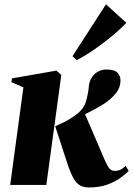

<svg xmlns="http://www.w3.org/2000/svg" viewBox="-20 -834 600 866"><path d="M26 0 85.5 -440 31.5 -463.5 34 -480.5 234.5 -515.5 256.5 -496 189 0ZM380.5 11.5Q358 11.5 341.5 2.5Q325 -6.5 312 -29Q299 -51.5 285.5 -91.5L229 -264.5Q248.5 -273 265.8 -281.5Q283 -290 299 -300Q315 -310 330.5 -322.5Q360 -346 369.2 -381Q378.5 -416 380.5 -442Q382.5 -467 393.8 -484.5Q405 -502 422.5 -511.2Q440 -520.5 460 -520.5Q497 -520.5 510.2 -505.5Q523.5 -490.5 523.5 -472Q523.5 -440.5 504.8 -416.2Q486 -392 459.5 -373Q447 -364 423 -350.2Q399 -336.5 369.2 -321.5Q339.5 -306.5 309 -293Q278.5 -279.5 252 -270.5L361 -325L452 -113Q465 -83.5 474.2 -73.2Q483.5 -63 500.5 -63Q510.5 -63 522.5 -68.2Q534.5 -73.5 546.5 -86L560.5 -63Q547 -49 523 -31.5Q499 -14 463.5 -1.2Q428 11.5 380.5 11.5ZM307 -580.5 458 -814.5 550 -731Q533.5 -714 512 -694.5Q490.5 -675 466 -655.8Q441.5 -636.5 416.5 -618.8Q391.5 -601 368.2 -586.5Q345 -572 326 -563Z"/></svg>

Font: Merriweather 144pt Black
Style: Italic
Weight: 900
Italic angle: -7.8°
Version: Version 2.101